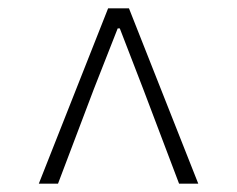

<svg xmlns="http://www.w3.org/2000/svg" viewBox="-20 -760 568 460"><path d="M73 -320 239 -740H289L455 -320H409L323 -547L267 -692H262L205 -547L119 -320Z"/></svg>

Font: Noto Sans SC ExtraLight
Style: Regular
Weight: 250
Designer: Ryoko NISHIZUKA 西塚涼子 (kana, bopomofo & ideographs); Paul D. Hunt (Latin, Greek & Cyrillic); Sandoll Communications 산돌커뮤니
Foundry: Adobe
Version: Version 2.004-H2;hotconv 1.0.118;makeotfexe 2.5.65603